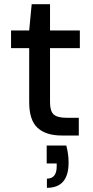

<svg xmlns="http://www.w3.org/2000/svg" viewBox="-20 -650 445 921"><path d="M276 0Q200 0 160 -37Q120 -74 120 -160V-419H33V-504H120L132 -630H220V-504H363V-419H220V-159Q220 -117 237.5 -101Q255 -85 300 -85H358V0ZM205 207Q252 207 252 148V134H204V48H298Q309 89 309 130Q309 251 205 251Z"/></svg>

Font: AWOL-DM Medium
Style: Regular
Weight: 500
Designer: Colophon Foundry, Jonny Pinhorn, Mikhail Sharanda
Foundry: Colophon Foundry
Version: Version 1.000;Glyphs 3.2.3 (3260)